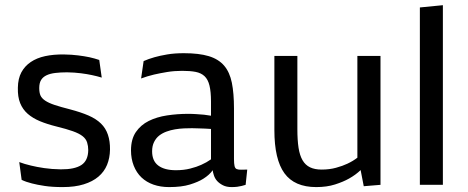

<svg xmlns="http://www.w3.org/2000/svg" viewBox="-20 -722 1827 750"><path d="M49.8 -379.4Q50.3 -415 63.5 -439.5Q76.7 -463.9 100.1 -479.7Q123.5 -495.6 156.2 -502.7Q189 -509.8 229.5 -509.3Q260.3 -508.8 285.4 -505.6Q310.5 -502.4 329.1 -498.5Q350.6 -493.7 367.7 -487.8L377.4 -418.9Q359.9 -424.3 338.9 -428.7Q320.8 -432.6 296.1 -435.8Q271.5 -439 242.2 -439.5Q216.3 -439.5 196 -437Q175.8 -434.6 161.9 -428Q147.9 -421.4 140.6 -409.7Q133.3 -397.9 133.3 -377.9Q133.3 -359.9 138.2 -348.9Q143.1 -337.9 156.5 -328.9Q169.9 -319.8 193.4 -312Q216.8 -304.2 253.4 -294.9Q295.9 -283.7 325.7 -270.8Q355.5 -257.8 374.3 -239.5Q393.1 -221.2 401.6 -195.6Q410.2 -169.9 409.7 -137.7Q409.2 -105 398.2 -78.1Q387.2 -51.3 364.5 -32Q341.8 -12.7 307.1 -2Q272.5 8.8 224.6 8.8Q184.6 8.8 155 4.4Q125.5 0 105 -5.4Q81.5 -11.2 64.5 -19.5L55.2 -88.9Q75.7 -81.1 101.1 -75.2Q123 -69.8 152.6 -65.4Q182.1 -61 217.3 -60.5Q271.5 -60.1 297.9 -77.4Q324.2 -94.7 324.7 -135.7Q324.7 -151.4 320.3 -165.5Q315.9 -179.7 302.5 -190.2Q289.1 -200.7 264.4 -209.5Q239.7 -218.3 200.2 -228Q164.6 -236.8 136.2 -248.5Q107.9 -260.3 88.4 -277.3Q68.8 -294.4 58.8 -319.1Q48.8 -343.8 49.8 -379.4Z M730 -221.2Q715.8 -221.2 698.5 -220.5Q681.2 -219.7 663.8 -216.8Q646.5 -213.9 630.4 -208Q614.3 -202.1 601.8 -192.4Q589.4 -182.6 581.8 -167.2Q574.2 -151.9 574.2 -130.9Q574.2 -93.3 598.4 -75.2Q622.6 -57.1 667 -57.1Q697.8 -57.1 722.9 -63.5Q748 -69.8 766.1 -78.1Q787.1 -87.4 804.2 -99.6V-218.3Q793 -219.2 780.3 -219.7Q769.5 -220.2 756.3 -220.5Q743.2 -220.7 730 -221.2ZM894 -100.6Q894 -83 896.2 -73.5Q898.4 -64 904.8 -61.5Q911.6 -58.6 923.6 -59.1Q935.5 -59.6 945.8 -59.6L939.5 0Q932.6 2.4 923.8 4.4Q916.5 6.3 906.5 7.6Q896.5 8.8 884.8 8.8Q864.7 8.8 850.8 1.7Q836.9 -5.4 828.1 -15.1Q819.3 -24.9 815.2 -38.1Q811 -51.3 811 -57.1Q797.9 -38.6 774.4 -23.9Q754.4 -11.2 721.9 -1.2Q689.5 8.8 640.6 8.8Q607.4 8.8 579.8 -0.7Q552.2 -10.3 532.7 -28.8Q513.2 -47.4 502.4 -74.7Q491.7 -102.1 491.7 -134.3Q491.7 -178.2 510.7 -206.1Q529.8 -233.9 561 -249.5Q592.3 -265.1 632.6 -271.2Q672.9 -277.3 715.3 -277.3Q732.4 -277.3 748.5 -276.1Q764.6 -274.9 777.3 -273.9Q792 -271.5 804.2 -270V-325.2Q804.2 -363.8 798.3 -387.7Q792.5 -411.6 779.1 -424.3Q765.6 -437 744.1 -441.2Q722.7 -445.3 691.4 -445.3Q661.1 -445.3 632.8 -440.7Q604.5 -436 581.5 -430.7Q554.7 -424.3 531.2 -415.5L541 -483.4Q559.6 -491.7 583.5 -498.5Q604 -504.4 632.8 -509.3Q661.6 -514.2 698.2 -514.2Q757.3 -514.2 795.4 -502.7Q833.5 -491.2 855.5 -465.6Q877.4 -439.9 885.7 -398.7Q894 -357.4 894 -298.3Z M1466.3 0 1400.9 5.4 1388.7 -57.6Q1369.6 -39.1 1343.3 -24.4Q1320.8 -11.7 1288.8 -1.5Q1256.8 8.8 1215.3 8.8Q1130.4 8.8 1091.1 -45.2Q1051.8 -99.1 1051.8 -213.9V-503.4H1141.6V-217.3Q1141.6 -174.8 1146.2 -144.8Q1150.9 -114.7 1161.9 -95.9Q1172.9 -77.1 1191.2 -68.4Q1209.5 -59.6 1236.3 -59.6Q1267.1 -59.6 1292.7 -66.7Q1318.4 -73.7 1336.9 -82.5Q1358.9 -92.8 1376 -106V-503.4H1466.3Z M1620.1 -692.9 1710 -701.7V0H1620.1Z"/></svg>

Font: Mako
Style: Regular
Weight: 400
Designer: vernon adams
Foundry: vernon adams
Version: Version 1.000